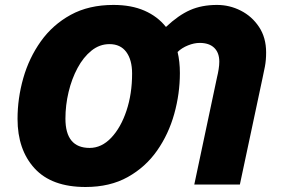

<svg xmlns="http://www.w3.org/2000/svg" viewBox="-20 -745 1134 775"><path d="M325.2 9.8Q188.5 9.8 119.6 -65.4Q50.8 -140.6 50.8 -265.1Q50.8 -348.1 74 -429.7Q97.2 -511.2 144.8 -578.1Q192.4 -645 265.4 -685.1Q338.4 -725.1 438 -725.1Q510.3 -725.1 563.2 -701.9Q616.2 -678.7 649.9 -636.2Q700.2 -683.6 747.3 -704.3Q794.4 -725.1 856 -725.1Q906.7 -725.1 951.9 -702.1Q997.1 -679.2 1025.6 -636.2Q1054.2 -593.3 1054.2 -533.2Q1054.2 -502 1049.3 -476.3Q1044.4 -450.7 1040 -431.2L948.2 0H764.2L856 -433.1Q859.9 -448.7 862.5 -465.3Q865.2 -481.9 865.2 -496.1Q865.2 -532.2 844.7 -552Q824.2 -571.8 786.1 -571.8Q763.7 -571.8 738.8 -561.8Q713.9 -551.8 696.8 -535.2Q706.1 -496.6 706.1 -450.2Q706.1 -366.7 683.3 -285.2Q660.6 -203.6 614 -137Q567.4 -70.3 495.6 -30.3Q423.8 9.8 325.2 9.8ZM341.8 -147.9Q390.1 -147.9 429 -189Q467.8 -230 490.5 -298.1Q513.2 -366.2 513.2 -448.2Q513.2 -503.4 489.7 -535.2Q466.3 -566.9 421.9 -566.9Q381.8 -566.9 349.1 -540.5Q316.4 -514.2 293 -470.5Q269.5 -426.8 256.8 -373.5Q244.1 -320.3 244.1 -266.1Q244.1 -147.9 341.8 -147.9Z"/></svg>

Font: Open Sans ExtraBold
Style: Italic
Weight: 800
Italic angle: -12°
Designer: Monotype Design Team
Foundry: Monotype Imaging Inc.
Version: Version 3.000; ttfautohint (v1.8.4)